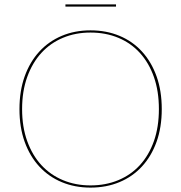

<svg xmlns="http://www.w3.org/2000/svg" viewBox="-20 -846 824 873"><path d="M68.5 0ZM715.5 -350Q715.5 -267 691.8 -201Q668 -135 625.2 -88.8Q582.5 -42.5 523 -17.8Q463.5 7 391.5 7Q320 7 260.8 -17.8Q201.5 -42.5 158.8 -88.8Q116 -135 92.2 -201Q68.5 -267 68.5 -350Q68.5 -432.5 92.2 -498.8Q116 -565 158.8 -611.5Q201.5 -658 260.8 -683Q320 -708 391.5 -708Q463.5 -708 523 -683.2Q582.5 -658.5 625.2 -612Q668 -565.5 691.8 -499.2Q715.5 -433 715.5 -350ZM702.5 -350Q702.5 -431.5 679.8 -496Q657 -560.5 616 -605.5Q575 -650.5 517.8 -674.2Q460.5 -698 391.5 -698Q323.5 -698 266.5 -674.2Q209.5 -650.5 168.2 -605.5Q127 -560.5 103.8 -496Q80.5 -431.5 80.5 -350Q80.5 -268.5 103.8 -204.2Q127 -140 168.2 -95.2Q209.5 -50.5 266.5 -26.8Q323.5 -3 391.5 -3Q460.5 -3 517.8 -26.8Q575 -50.5 616 -95.2Q657 -140 679.8 -204.2Q702.5 -268.5 702.5 -350ZM277.5 -826H507.5V-816H277.5Z"/></svg>

Font: Lato Hairline
Style: Regular
Weight: 100
Designer: Lukasz Dziedzic
Foundry: tyPoland Lukasz Dziedzic
Version: Version 2.007; 2014-02-27